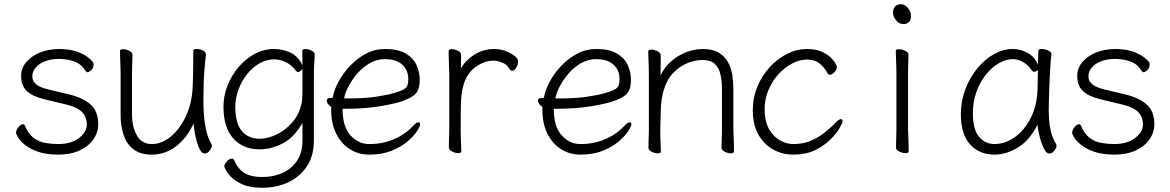

<svg xmlns="http://www.w3.org/2000/svg" viewBox="-20 -716 5540 909"><path d="M190 -246Q135 -259 107.5 -284.5Q80 -310 80 -356Q80 -394 105 -423Q130 -452 171 -468Q212 -484 261 -484Q318 -484 359 -466Q400 -448 420 -422Q423 -419 423 -412Q423 -394 412 -384Q401 -374 394 -374Q390 -374 387.5 -377.5Q385 -381 381 -386Q365 -411 340 -421.5Q315 -432 293 -434.5Q271 -437 261 -437Q203 -437 168 -413Q133 -389 133 -354Q133 -333 150.5 -317.5Q168 -302 211 -292L307 -269Q371 -254 408 -222Q445 -190 445 -128Q445 -89 422 -56Q399 -23 356.5 -3.5Q314 16 255 16Q199 16 160.5 2.5Q122 -11 99 -29.5Q76 -48 66 -64.5Q56 -81 56 -87Q56 -101 67.5 -114.5Q79 -128 89 -128Q95 -128 98 -121Q113 -83 138 -64Q163 -45 193.5 -39.5Q224 -34 255 -34Q317 -34 354 -62.5Q391 -91 391 -126Q391 -162 368.5 -185.5Q346 -209 290 -222Z M955 -457Q952 -439 947.5 -381Q943 -323 943 -237Q943 -169 952.5 -116.5Q962 -64 981 -34Q983 -30 983 -27Q983 -17 972.5 -3Q962 11 949 11Q937 11 927.5 -5.5Q918 -22 911.5 -46Q905 -70 901 -94Q897 -118 897 -132Q864 -61 812.5 -22.5Q761 16 699 16Q642 16 609.5 -11Q577 -38 564 -80.5Q551 -123 551 -171V-368Q551 -374 550.5 -395Q550 -416 549 -439.5Q548 -463 548 -474Q548 -483 563 -483Q577 -483 592 -475.5Q607 -468 607 -456Q607 -448 606.5 -431.5Q606 -415 605.5 -397.5Q605 -380 605 -368V-175Q605 -116 628 -75Q651 -34 699 -34Q745 -34 787.5 -68.5Q830 -103 859 -163.5Q888 -224 892 -301Q893 -316 893.5 -341.5Q894 -367 894.5 -394.5Q895 -422 895 -444Q895 -466 895 -475Q895 -484 911 -484Q925 -484 940 -477Q955 -470 955 -459Z M1412 -134Q1372 -64 1317.5 -36.5Q1263 -9 1209 -9Q1131 -9 1084.5 -60.5Q1038 -112 1038 -211Q1038 -262 1057 -310.5Q1076 -359 1109 -398Q1142 -437 1185.5 -460.5Q1229 -484 1277 -484Q1320 -484 1356.5 -466Q1393 -448 1412 -407Q1412 -430 1411.5 -447Q1411 -464 1411 -475Q1411 -484 1427 -484Q1440 -484 1455 -476.5Q1470 -469 1470 -458V-457Q1469 -438 1467.5 -411Q1466 -384 1466 -358V-50Q1466 22 1432.5 72Q1399 122 1343.5 147.5Q1288 173 1222 173Q1167 173 1132 158.5Q1097 144 1077.5 125Q1058 106 1050 90.5Q1042 75 1042 74Q1042 61 1054 48Q1066 35 1077 35Q1086 35 1090 45Q1109 87 1139.5 104.5Q1170 122 1222 122Q1274 122 1317 103Q1360 84 1386 45.5Q1412 7 1412 -51ZM1412 -390Q1409 -385 1403 -380Q1397 -375 1391 -375Q1386 -375 1382 -380Q1360 -409 1333 -422Q1306 -435 1278 -435Q1241 -435 1207.5 -415.5Q1174 -396 1148.5 -363Q1123 -330 1108.5 -290.5Q1094 -251 1094 -212Q1094 -131 1125.5 -95Q1157 -59 1209 -59Q1246 -59 1287 -78Q1328 -97 1361.5 -134Q1395 -171 1407 -224Q1411 -237 1411.5 -269.5Q1412 -302 1412 -340Z M1602 -201V-198Q1602 -116 1639.5 -75Q1677 -34 1728 -34Q1793 -34 1846.5 -57.5Q1900 -81 1940 -124Q1952 -137 1961 -137Q1969 -137 1969 -127Q1969 -118 1954 -95Q1939 -72 1909.5 -46.5Q1880 -21 1834.5 -2.5Q1789 16 1728 16Q1677 16 1636.5 -9.5Q1596 -35 1572 -82.5Q1548 -130 1548 -195V-210Q1527 -224 1527 -240Q1527 -252 1544 -252Q1546 -252 1550.5 -252.5Q1555 -253 1555 -253Q1561 -289 1582.5 -329Q1604 -369 1637 -404Q1670 -439 1712 -461.5Q1754 -484 1803 -484Q1864 -484 1900 -463Q1936 -442 1951.5 -409Q1967 -376 1967 -340Q1967 -311 1960 -292Q1953 -273 1932.5 -259.5Q1912 -246 1872 -233Q1827 -220 1762 -210.5Q1697 -201 1614 -201ZM1630 -250Q1706 -250 1759.5 -258Q1813 -266 1847 -276Q1878 -285 1891.5 -293Q1905 -301 1909 -312Q1913 -323 1913 -341Q1913 -385 1884 -410.5Q1855 -436 1802 -436Q1765 -436 1732 -417.5Q1699 -399 1673.5 -370Q1648 -341 1631 -309Q1614 -277 1609 -250Z M2107 -367Q2107 -377 2106 -398Q2105 -419 2104.5 -441Q2104 -463 2104 -474Q2104 -483 2119 -483Q2133 -483 2148 -475.5Q2163 -468 2163 -456Q2163 -444 2162.5 -426.5Q2162 -409 2162 -391Q2182 -429 2224.5 -456.5Q2267 -484 2320 -484Q2347 -484 2373 -474.5Q2399 -465 2416 -451.5Q2433 -438 2433 -425Q2433 -411 2424 -396Q2415 -381 2405 -381Q2397 -381 2391 -391Q2381 -411 2357 -420Q2333 -429 2317 -429Q2274 -429 2233 -400Q2192 -371 2175 -316Q2168 -293 2165 -266Q2162 -239 2161.5 -201Q2161 -163 2161 -106Q2161 -75 2162.5 -46Q2164 -17 2164 0Q2164 9 2149 9Q2136 9 2120.5 1.5Q2105 -6 2105 -18Q2105 -26 2105.5 -44.5Q2106 -63 2106.5 -81Q2107 -99 2107 -106Z M2602 -201V-198Q2602 -116 2639.5 -75Q2677 -34 2728 -34Q2793 -34 2846.5 -57.5Q2900 -81 2940 -124Q2952 -137 2961 -137Q2969 -137 2969 -127Q2969 -118 2954 -95Q2939 -72 2909.5 -46.5Q2880 -21 2834.5 -2.5Q2789 16 2728 16Q2677 16 2636.5 -9.5Q2596 -35 2572 -82.5Q2548 -130 2548 -195V-210Q2527 -224 2527 -240Q2527 -252 2544 -252Q2546 -252 2550.5 -252.5Q2555 -253 2555 -253Q2561 -289 2582.5 -329Q2604 -369 2637 -404Q2670 -439 2712 -461.5Q2754 -484 2803 -484Q2864 -484 2900 -463Q2936 -442 2951.5 -409Q2967 -376 2967 -340Q2967 -311 2960 -292Q2953 -273 2932.5 -259.5Q2912 -246 2872 -233Q2827 -220 2762 -210.5Q2697 -201 2614 -201ZM2630 -250Q2706 -250 2759.5 -258Q2813 -266 2847 -276Q2878 -285 2891.5 -293Q2905 -301 2909 -312Q2913 -323 2913 -341Q2913 -385 2884 -410.5Q2855 -436 2802 -436Q2765 -436 2732 -417.5Q2699 -399 2673.5 -370Q2648 -341 2631 -309Q2614 -277 2609 -250Z M3398 -294Q3398 -334 3390.5 -365Q3383 -396 3363.5 -414Q3344 -432 3306 -432Q3271 -432 3234 -417Q3197 -402 3167 -370.5Q3137 -339 3122 -288Q3110 -248 3108.5 -198.5Q3107 -149 3106 -105V-91Q3106 -63 3107.5 -38.5Q3109 -14 3109 1Q3109 10 3094 10Q3081 10 3065.5 2.5Q3050 -5 3050 -17Q3050 -25 3050.5 -43.5Q3051 -62 3051.5 -80Q3052 -98 3052 -105V-365Q3052 -375 3051.5 -396Q3051 -417 3050 -439Q3049 -461 3049 -472Q3049 -481 3064 -481Q3078 -481 3093 -473.5Q3108 -466 3108 -454Q3108 -446 3108 -428.5Q3108 -411 3107.5 -392Q3107 -373 3107 -359Q3127 -400 3159.5 -427.5Q3192 -455 3230.5 -469.5Q3269 -484 3306 -484Q3354 -484 3383 -466.5Q3412 -449 3427 -421Q3442 -393 3447 -360.5Q3452 -328 3452 -298V-105Q3452 -99 3453 -78Q3454 -57 3454.5 -34Q3455 -11 3455 1Q3455 10 3440 10Q3427 10 3411.5 2.5Q3396 -5 3396 -17Q3396 -25 3396.5 -41.5Q3397 -58 3397.5 -76Q3398 -94 3398 -105Z M3969 -142Q3969 -134 3954.5 -109Q3940 -84 3911 -55Q3882 -26 3838.5 -5Q3795 16 3736 16Q3684 16 3640.5 -8Q3597 -32 3570.5 -79Q3544 -126 3544 -194Q3544 -254 3566 -306.5Q3588 -359 3625 -399Q3662 -439 3707.5 -461.5Q3753 -484 3799 -484Q3841 -484 3868.5 -472Q3896 -460 3912 -444.5Q3928 -429 3935 -416Q3942 -403 3942 -400Q3942 -386 3930.5 -374Q3919 -362 3908 -362Q3902 -362 3899 -367Q3882 -399 3859 -416.5Q3836 -434 3801 -434Q3765 -434 3729.5 -415Q3694 -396 3664.5 -363.5Q3635 -331 3617.5 -288.5Q3600 -246 3600 -199Q3600 -142 3620.5 -105.5Q3641 -69 3672.5 -51.5Q3704 -34 3736 -34Q3784 -34 3821 -50.5Q3858 -67 3887.5 -91Q3917 -115 3940 -139Q3953 -152 3961 -152Q3969 -152 3969 -142Z M4256 -602Q4237 -602 4222.5 -619.5Q4208 -637 4208 -655Q4208 -674 4217.5 -685Q4227 -696 4246 -696Q4263 -696 4278 -678.5Q4293 -661 4293 -641Q4293 -602 4256 -602ZM4224 -368Q4224 -378 4223.5 -399Q4223 -420 4222 -442Q4221 -464 4221 -475Q4221 -483 4236 -483Q4250 -483 4265.5 -475.5Q4281 -468 4281 -457Q4281 -449 4280.5 -432.5Q4280 -416 4279.5 -398Q4279 -380 4279 -368V-105Q4279 -99 4280 -78Q4281 -57 4281.5 -34Q4282 -11 4282 1Q4282 9 4267 9Q4254 9 4238 1.5Q4222 -6 4222 -17Q4222 -25 4222.5 -43.5Q4223 -62 4223.5 -80Q4224 -98 4224 -105Z M4958 -457Q4955 -435 4952.5 -398.5Q4950 -362 4948.5 -321.5Q4947 -281 4946 -246Q4945 -211 4945 -193Q4945 -180 4946.5 -152.5Q4948 -125 4955.5 -93Q4963 -61 4980 -34Q4982 -30 4982 -27Q4982 -16 4971.5 -2.5Q4961 11 4947 11Q4937 11 4927.5 -3.5Q4918 -18 4910.5 -40.5Q4903 -63 4898 -86Q4893 -109 4892 -126Q4856 -53 4800.5 -18.5Q4745 16 4688 16Q4616 16 4572.5 -32.5Q4529 -81 4529 -175Q4529 -238 4550.5 -294Q4572 -350 4607.5 -393Q4643 -436 4686.5 -460Q4730 -484 4774 -484Q4811 -484 4844.5 -466Q4878 -448 4894 -410Q4895 -433 4895.5 -450.5Q4896 -468 4896 -475Q4896 -484 4913 -484Q4927 -484 4942.5 -477Q4958 -470 4958 -459ZM4894 -386Q4892 -382 4886.5 -379Q4881 -376 4876 -376Q4870 -376 4867 -380Q4848 -409 4823 -422.5Q4798 -436 4775 -436Q4742 -436 4708.5 -416.5Q4675 -397 4647 -362Q4619 -327 4602.5 -280.5Q4586 -234 4586 -180Q4586 -103 4615 -68.5Q4644 -34 4688 -34Q4738 -34 4783.5 -66Q4829 -98 4859 -156Q4889 -214 4892 -291Q4893 -306 4893 -333.5Q4893 -361 4894 -386Z M5190 -246Q5135 -259 5107.5 -284.5Q5080 -310 5080 -356Q5080 -394 5105 -423Q5130 -452 5171 -468Q5212 -484 5261 -484Q5318 -484 5359 -466Q5400 -448 5420 -422Q5423 -419 5423 -412Q5423 -394 5412 -384Q5401 -374 5394 -374Q5390 -374 5387.5 -377.5Q5385 -381 5381 -386Q5365 -411 5340 -421.5Q5315 -432 5293 -434.5Q5271 -437 5261 -437Q5203 -437 5168 -413Q5133 -389 5133 -354Q5133 -333 5150.5 -317.5Q5168 -302 5211 -292L5307 -269Q5371 -254 5408 -222Q5445 -190 5445 -128Q5445 -89 5422 -56Q5399 -23 5356.5 -3.5Q5314 16 5255 16Q5199 16 5160.5 2.5Q5122 -11 5099 -29.5Q5076 -48 5066 -64.5Q5056 -81 5056 -87Q5056 -101 5067.5 -114.5Q5079 -128 5089 -128Q5095 -128 5098 -121Q5113 -83 5138 -64Q5163 -45 5193.5 -39.5Q5224 -34 5255 -34Q5317 -34 5354 -62.5Q5391 -91 5391 -126Q5391 -162 5368.5 -185.5Q5346 -209 5290 -222Z"/></svg>

Font: Moon Stars Kai T HW Light
Style: Regular
Weight: 300
Designer: GuiWonder
Version: Version 1.101